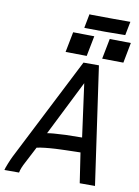

<svg xmlns="http://www.w3.org/2000/svg" viewBox="-113 -958 738 1021"><g transform="rotate(10 256.5 -447.0)"><path d="M506.8 -892.1 492.2 -817.9H483.9Q455.6 -816.9 385.3 -816.9Q312.5 -816.9 279.3 -817.9L271 -818.4L285.6 -894L294.4 -893.1Q326.2 -892.1 418.5 -892.1Q418.5 -892.1 498.5 -892.1ZM216.8 -784.7 331.1 -783.2 309.6 -673.3 195.3 -674.8ZM414.6 -783.2 528.8 -781.7 507.8 -671.9 393.1 -673.3ZM360.8 -241.7 321.8 -528.3 173.3 -231.9Q195.8 -236.8 272.5 -240.2ZM390.6 0 366.2 -162.1Q361.3 -162.1 342 -161.6Q322.8 -161.1 314.7 -160.9Q306.6 -160.6 287.6 -160.2Q268.6 -159.7 258.1 -159.2Q247.6 -158.7 230.5 -158Q213.4 -157.2 201.9 -156Q190.4 -154.8 176.8 -153.6Q163.1 -152.3 152.1 -150.4Q141.1 -148.4 131.8 -146.5L86.4 -59.1Q67.4 -24.4 63 0H-16.1Q-14.2 -9.8 -3.9 -35.4Q6.3 -61 14.6 -77.6L298.8 -635.3H382.3L473.1 0Z"/></g></svg>

Font: Fantasque Sans Mono
Style: Italic
Weight: 400
Italic angle: -11°
Monospace: yes
Designer: Jany Belluz
Version: Version 1.8.0 ; ttfautohint (v1.8.2)